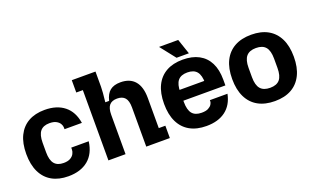

<svg xmlns="http://www.w3.org/2000/svg" viewBox="-78 -1099 2459 1507"><g transform="rotate(-20 1151.5 -345.5)"><path d="M287 10Q207 10 150.5 -22Q94 -54 64 -116Q34 -178 34 -267Q34 -357 64 -418.5Q94 -480 150.5 -512Q207 -544 287 -544Q388 -544 450.5 -494Q513 -444 528 -348H383V-362Q383 -377 373.5 -393.5Q364 -410 343 -421.5Q322 -433 287 -433Q235 -433 210 -402.5Q185 -372 185 -307V-227Q185 -162 210 -131.5Q235 -101 287 -101Q322 -101 343 -113Q364 -125 373.5 -143Q383 -161 383 -178V-194H529Q516 -94 453 -42Q390 10 287 10Z M623 0V-587H568V-690H766V-563Q766 -540 763.5 -512Q761 -484 756 -437H788Q801 -493 833 -518.5Q865 -544 920 -544Q999 -544 1040 -496Q1081 -448 1081 -355V-103H1136V0H939V-328Q939 -383.1 917.5 -408Q896 -433 852 -433Q808 -433 787 -408Q766 -383.1 766 -328V0Z M1440 10Q1359 10 1302 -22Q1245 -54 1215 -116Q1185 -178 1185 -267Q1185 -357 1215 -418.5Q1245 -480 1302 -512Q1359 -544 1440 -544Q1519 -544 1574 -514.5Q1629 -485 1658 -428Q1687 -371 1687 -287V-239H1276V-329H1639L1544 -275V-309Q1544 -376 1519 -406.5Q1494 -437 1440 -437Q1386 -437 1361 -406.5Q1336 -376 1336 -309V-228Q1336 -162 1361 -131.5Q1386 -101 1440 -101Q1475 -101 1495 -111.5Q1515 -122 1524 -136.5Q1533 -151 1533 -162V-172H1680Q1662 -83 1600.5 -36.5Q1539 10 1440 10ZM1401 -574 1301 -701H1461L1504 -574Z M2012 10Q1930 10 1872.5 -22Q1815 -54 1784.5 -116Q1754 -178 1754 -267Q1754 -357 1784.5 -418.5Q1815 -480 1872.5 -512Q1930 -544 2012 -544Q2094 -544 2151 -512Q2208 -480 2238.5 -418.5Q2269 -357 2269 -267Q2269 -178 2238.5 -116Q2208 -54 2151 -22Q2094 10 2012 10ZM2012 -101Q2067 -101 2092.5 -131.5Q2118 -162 2118 -228V-306Q2118 -372 2092.5 -402.5Q2067 -433 2012 -433Q1957 -433 1931 -402.5Q1905 -372 1905 -306V-228Q1905 -162 1931 -131.5Q1957 -101 2012 -101Z"/></g></svg>

Font: Mozilla Headline ExtraLight
Style: Regular
Weight: 200
Designer: Studio DRAMA
Foundry: Studio DRAMA
Version: Version 1.000